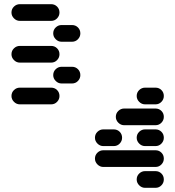

<svg xmlns="http://www.w3.org/2000/svg" viewBox="-20 -710 840 920"><path d="M35 -250Q35 -234 47 -222Q59 -210 75 -210H225Q242 -210 253.5 -222Q265 -234 265 -250Q265 -267 253.5 -278.5Q242 -290 225 -290H75Q59 -290 47 -278.5Q35 -267 35 -250ZM235 -350Q235 -334 247 -322Q259 -310 275 -310H325Q342 -310 353.5 -322Q365 -334 365 -350Q365 -367 353.5 -378.5Q342 -390 325 -390H275Q259 -390 247 -378.5Q235 -367 235 -350ZM35 -450Q35 -434 47 -422Q59 -410 75 -410H225Q242 -410 253.5 -422Q265 -434 265 -450Q265 -467 253.5 -478.5Q242 -490 225 -490H75Q59 -490 47 -478.5Q35 -467 35 -450ZM235 -550Q235 -534 247 -522Q259 -510 275 -510H325Q342 -510 353.5 -522Q365 -534 365 -550Q365 -567 353.5 -578.5Q342 -590 325 -590H275Q259 -590 247 -578.5Q235 -567 235 -550ZM35 -650Q35 -634 47 -622Q59 -610 75 -610H225Q242 -610 253.5 -622Q265 -634 265 -650Q265 -667 253.5 -678.5Q242 -690 225 -690H75Q59 -690 47 -678.5Q35 -667 35 -650ZM635 150Q635 166 647 178Q659 190 675 190H725Q742 190 753.5 178Q765 166 765 150Q765 133 753.5 121.5Q742 110 725 110H675Q659 110 647 121.5Q635 133 635 150ZM435 50Q435 66 447 78Q459 90 475 90H725Q742 90 753.5 78Q765 66 765 50Q765 33 753.5 21.5Q742 10 725 10H475Q459 10 447 21.5Q435 33 435 50ZM635 -50Q635 -34 647 -22Q659 -10 675 -10H725Q742 -10 753.5 -22Q765 -34 765 -50Q765 -67 753.5 -78.5Q742 -90 725 -90H675Q659 -90 647 -78.5Q635 -67 635 -50ZM435 -50Q435 -34 447 -22Q459 -10 475 -10H525Q542 -10 553.5 -22Q565 -34 565 -50Q565 -67 553.5 -78.5Q542 -90 525 -90H475Q459 -90 447 -78.5Q435 -67 435 -50ZM535 -150Q535 -134 547 -122Q559 -110 575 -110H725Q742 -110 753.5 -122Q765 -134 765 -150Q765 -167 753.5 -178.5Q742 -190 725 -190H575Q559 -190 547 -178.5Q535 -167 535 -150ZM635 -250Q635 -234 647 -222Q659 -210 675 -210H725Q742 -210 753.5 -222Q765 -234 765 -250Q765 -267 753.5 -278.5Q742 -290 725 -290H675Q659 -290 647 -278.5Q635 -267 635 -250Z"/></svg>

Font: Matrix Sans Raster
Style: Regular
Weight: 400
Designer: Brad Neil
Version: Version 1.100